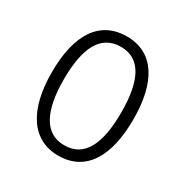

<svg xmlns="http://www.w3.org/2000/svg" viewBox="-134 -651 741 770"><g transform="rotate(30 237.0 -266.0)"><path d="M426 -267C426 -439 363 -542 238 -542C113 -542 48 -443 48 -267C48 -93 115 10 237 10C363 10 426 -93 426 -267ZM104 -267C104 -413 145 -494 238 -494C332 -494 370 -408 370 -267C370 -118 329 -38 237 -38C146 -38 104 -121 104 -267Z"/></g></svg>

Font: Noto Sans Hebrew Condensed Light
Style: Regular
Weight: 300
Width: 3
Designer: Monotype Design Team
Foundry: Monotype Imaging Inc.
Version: Version 2.004